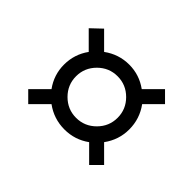

<svg xmlns="http://www.w3.org/2000/svg" viewBox="-87 -673 653 653"><g transform="rotate(45 239.5 -346.5)"><path d="M59 -492 97 -528 153 -472Q194 -502 244 -502Q293 -502 333 -473L389 -529L425 -493L370 -438Q400 -397 400 -346Q400 -296 370 -255L425 -200L389 -164L334 -219Q294 -190 244 -190Q193 -190 152 -220L96 -164L60 -200L116 -256Q87 -296 87 -345Q87 -395 116 -435ZM314.5 -416.5Q285 -446 244 -446Q203 -446 173.5 -416.5Q144 -387 144 -346Q144 -305 173.5 -275.5Q203 -246 244 -246Q285 -246 314.5 -275.5Q344 -305 344 -346Q344 -387 314.5 -416.5Z"/></g></svg>

Font: Lobster Two
Style: Bold Italic
Weight: 700
Designer: Pablo Impallari
Foundry: Pablo Impallari. www.impallari.com
Version: Version 2.000